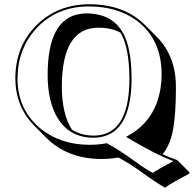

<svg xmlns="http://www.w3.org/2000/svg" viewBox="-20 -678 907 899"><path d="M440.4 -548.3Q270 -548.3 269.5 -272.5Q269.5 -271 269.5 -270.5Q270 -143.6 317.4 -70.3Q361.3 -43.5 418 -43Q576.7 -43 585.4 -280.8Q585.9 -295.4 585.9 -310.1Q585.4 -455.1 544.4 -524.9Q502.4 -548.3 440.4 -548.3ZM741.2 44.4Q776.4 60.1 810.1 71.8L866.7 128.4V134.8Q775.4 183.1 752.4 200.7Q707.5 175.3 635.7 122.6Q590.8 90.3 534.7 59.6Q495.1 66.4 454.6 66.4Q296.4 65.9 197.3 -32.2L141.1 -88.9Q52.7 -178.7 51.8 -310.1Q51.8 -461.4 151.4 -560.5Q249.5 -657.2 397 -658.2Q562 -657.7 657.7 -562L714.4 -505.4Q803.2 -415.5 803.7 -272.5Q803.7 -104 780.8 -31.7Q766.1 15.1 741.2 44.4ZM585 -28.8 570.3 -37.1 585.4 -45.9Q707 -115.7 731.4 -262.7Q736.8 -295.4 736.8 -329.1Q736.8 -492.7 622.1 -580.1Q532.2 -647.5 397 -647.9Q244.1 -647.9 148.4 -543Q62.5 -447.8 62 -310.1Q62 -167.5 166 -79.1Q260.3 -0.5 397.9 0Q439 0 476.6 -6.8L480 -7.3L482.9 -5.9Q542 26.4 612.8 78.1Q652.3 107.4 695.3 131.8Q721.7 113.8 792 76.2Q713.4 47.4 598.6 -20.5Q588.9 -26.4 585 -28.8ZM383.8 -615.2Q531.2 -615.2 574.7 -480Q595.7 -413.1 596.2 -310.1Q594.7 -34.2 418 -33.2Q293.5 -33.2 237.8 -147.5Q203.1 -220.2 203.1 -327.1Q203.1 -590.3 355.5 -612.8Q369.6 -615.2 383.8 -615.2Z"/></svg>

Font: Linux Biolinum Shadow O
Style: Bold
Weight: 700
Designer: Philipp H. Poll
Foundry: Philipp H. Poll
Version: Version 0.9.2